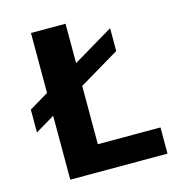

<svg xmlns="http://www.w3.org/2000/svg" viewBox="-105 -792 825 885"><g transform="rotate(-15 308.0 -350.0)"><path d="M586 -125V0H122V-305L30 -250V-359L122 -414V-700H287V-512L480 -627V-518L287 -403V-125Z"/></g></svg>

Font: Fivo Sans Modern
Style: Regular
Weight: 700
Designer: Alexander Slobzheninov
Foundry: Alexander Slobzheninov
Version: 1.0